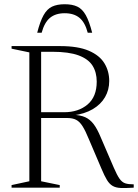

<svg xmlns="http://www.w3.org/2000/svg" viewBox="-20 -908 667 929"><path d="M290.5 -365Q359.5 -365 403.8 -402.5Q448 -440 448 -513Q448 -558 427.8 -590.2Q407.5 -622.5 360.2 -640Q313 -657.5 232.5 -657.5H131L126.5 -685H271Q357.5 -685 409.8 -662.5Q462 -640 485.2 -601.8Q508.5 -563.5 508.5 -516Q508.5 -473 488.2 -438Q468 -403 428.8 -379.8Q389.5 -356.5 332.5 -349.5V-352.5Q368.5 -351.5 392 -341Q415.5 -330.5 433 -307.5Q450.5 -284.5 467 -244.5L530.5 -97Q546 -61 558 -43.8Q570 -26.5 585.5 -21.2Q601 -16 627 -16V0Q588 2.5 564.2 1.5Q540.5 0.5 525 -8.5Q509.5 -17.5 497.5 -37.2Q485.5 -57 471 -91.5L410 -234.5Q393.5 -275 379.5 -297.2Q365.5 -319.5 348.5 -328.2Q331.5 -337 305.5 -337H135L132.5 -365ZM179 -685V-31L269 -12.5V0H36V-12.5L122 -31V-654.5L36 -672.5V-685ZM293 -844Q249 -844 222 -821.8Q195 -799.5 181.5 -749.5H160Q174 -804.5 190.8 -834.5Q207.5 -864.5 232 -876Q256.5 -887.5 293 -887.5Q330 -887.5 354.2 -876Q378.5 -864.5 395.2 -834.5Q412 -804.5 426 -749.5H404.5Q391.5 -799.5 364.5 -821.8Q337.5 -844 293 -844Z"/></svg>

Font: Newsreader 36pt Light
Style: Regular
Weight: 300
Designer: Hugues Gentile
Foundry: Production Type
Version: Version 1.003